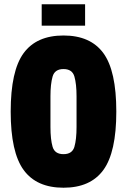

<svg xmlns="http://www.w3.org/2000/svg" viewBox="-20 -866 594 898"><path d="M175 -746V-846H378V-746ZM277 12Q151 12 90.5 -71Q30 -154 30 -344Q30 -535 90.5 -617.5Q151 -700 277 -700Q403 -700 463.5 -617.5Q524 -535 524 -344Q524 -154 463.5 -71Q403 12 277 12ZM277 -145Q318 -145 328 -179.5Q338 -214 338 -272V-416Q338 -473 328 -508Q318 -543 277 -543Q236 -543 226 -508Q216 -473 216 -416V-272Q216 -214 226 -179.5Q236 -145 277 -145Z"/></svg>

Font: Archivo ExtraCondensed Black
Style: Regular
Weight: 900
Width: 2
Designer: Hector Gatti
Foundry: Omnibus-Type
Version: Version 2.001; ttfautohint (v1.8.3)